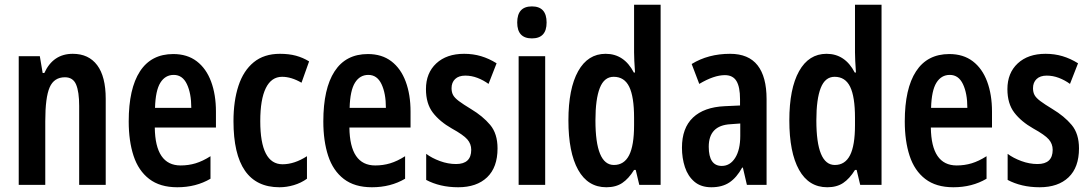

<svg xmlns="http://www.w3.org/2000/svg" viewBox="-20 -780 4601 810"><path d="M287 -553Q354 -553 390 -505Q426 -457 426 -363V0H314V-333Q314 -393 301 -423.5Q288 -454 254 -454Q208 -454 189.5 -411.5Q171 -369 171 -269V0H59V-543H148L160 -472H167Q204 -553 287 -553Z M711 -552Q770 -552 810 -521.5Q850 -491 870.5 -436Q891 -381 891 -309V-242H633Q635 -82 742 -82Q775 -82 805 -91Q835 -100 868 -121V-26Q807 10 728 10Q655 10 609.5 -25Q564 -60 543.5 -122.5Q523 -185 523 -268Q523 -406 570.5 -479Q618 -552 711 -552ZM713 -464Q677 -464 656.5 -431Q636 -398 634 -325H787Q787 -386 768.5 -425Q750 -464 713 -464Z M1159 10Q965 10 965 -269Q965 -354 986 -418Q1007 -482 1050.5 -517.5Q1094 -553 1161 -553Q1199 -553 1228.5 -545Q1258 -537 1284 -521L1252 -431Q1209 -456 1170 -456Q1125 -456 1101.5 -408.5Q1078 -361 1078 -269Q1078 -87 1172 -87Q1222 -87 1275 -121V-26Q1250 -8 1219.5 1Q1189 10 1159 10Z M1532 -552Q1591 -552 1631 -521.5Q1671 -491 1691.5 -436Q1712 -381 1712 -309V-242H1454Q1456 -82 1563 -82Q1596 -82 1626 -91Q1656 -100 1689 -121V-26Q1628 10 1549 10Q1476 10 1430.5 -25Q1385 -60 1364.5 -122.5Q1344 -185 1344 -268Q1344 -406 1391.5 -479Q1439 -552 1532 -552ZM1534 -464Q1498 -464 1477.5 -431Q1457 -398 1455 -325H1608Q1608 -386 1589.5 -425Q1571 -464 1534 -464Z M2079 -154Q2079 -74 2035 -32Q1991 10 1913 10Q1874 10 1840 2Q1806 -6 1778 -21V-131Q1802 -113 1836 -100.5Q1870 -88 1904 -88Q1968 -88 1968 -148Q1968 -173 1951.5 -192Q1935 -211 1886 -238Q1835 -267 1806 -305Q1777 -343 1777 -404Q1777 -472 1820.5 -512.5Q1864 -553 1938 -553Q1976 -553 2009.5 -543Q2043 -533 2075 -513L2041 -426Q2019 -442 1994 -451.5Q1969 -461 1943 -461Q1915 -461 1900 -446.5Q1885 -432 1885 -408Q1885 -391 1891.5 -379Q1898 -367 1916 -353.5Q1934 -340 1967 -320Q2017 -290 2048 -253Q2079 -216 2079 -154Z M2224 -753Q2286 -753 2286 -685Q2286 -618 2224 -618Q2162 -618 2162 -685Q2162 -753 2224 -753ZM2280 -543V0H2168V-543Z M2538 10Q2460 10 2419 -63.5Q2378 -137 2378 -272Q2378 -406 2419 -479.5Q2460 -553 2535 -553Q2613 -553 2654 -474H2659Q2657 -502 2656 -523Q2655 -544 2655 -559V-760H2767V0H2677L2662 -63H2655Q2632 -26 2605 -8Q2578 10 2538 10ZM2570 -84Q2613 -84 2634 -125Q2655 -166 2655 -252V-283Q2655 -372 2634.5 -414Q2614 -456 2569 -456Q2529 -456 2510.5 -409Q2492 -362 2492 -272Q2492 -84 2570 -84Z M3060 -553Q3138 -553 3176 -504.5Q3214 -456 3214 -362V0H3131L3114 -73H3111Q3088 -31 3057.5 -10.5Q3027 10 2981 10Q2937 10 2909.5 -13.5Q2882 -37 2869.5 -75Q2857 -113 2857 -157Q2857 -240 2903.5 -284Q2950 -328 3037 -332L3102 -335V-362Q3102 -413 3087 -438Q3072 -463 3038 -463Q2992 -463 2930 -426L2898 -510Q2968 -553 3060 -553ZM3062 -256Q2970 -251 2970 -161Q2970 -80 3025 -80Q3060 -80 3081.5 -114Q3103 -148 3103 -207V-259Z M3470 10Q3392 10 3351 -63.5Q3310 -137 3310 -272Q3310 -406 3351 -479.5Q3392 -553 3467 -553Q3545 -553 3586 -474H3591Q3589 -502 3588 -523Q3587 -544 3587 -559V-760H3699V0H3609L3594 -63H3587Q3564 -26 3537 -8Q3510 10 3470 10ZM3502 -84Q3545 -84 3566 -125Q3587 -166 3587 -252V-283Q3587 -372 3566.5 -414Q3546 -456 3501 -456Q3461 -456 3442.5 -409Q3424 -362 3424 -272Q3424 -84 3502 -84Z M3985 -552Q4044 -552 4084 -521.5Q4124 -491 4144.5 -436Q4165 -381 4165 -309V-242H3907Q3909 -82 4016 -82Q4049 -82 4079 -91Q4109 -100 4142 -121V-26Q4081 10 4002 10Q3929 10 3883.5 -25Q3838 -60 3817.5 -122.5Q3797 -185 3797 -268Q3797 -406 3844.5 -479Q3892 -552 3985 -552ZM3987 -464Q3951 -464 3930.5 -431Q3910 -398 3908 -325H4061Q4061 -386 4042.5 -425Q4024 -464 3987 -464Z M4532 -154Q4532 -74 4488 -32Q4444 10 4366 10Q4327 10 4293 2Q4259 -6 4231 -21V-131Q4255 -113 4289 -100.5Q4323 -88 4357 -88Q4421 -88 4421 -148Q4421 -173 4404.5 -192Q4388 -211 4339 -238Q4288 -267 4259 -305Q4230 -343 4230 -404Q4230 -472 4273.5 -512.5Q4317 -553 4391 -553Q4429 -553 4462.5 -543Q4496 -533 4528 -513L4494 -426Q4472 -442 4447 -451.5Q4422 -461 4396 -461Q4368 -461 4353 -446.5Q4338 -432 4338 -408Q4338 -391 4344.5 -379Q4351 -367 4369 -353.5Q4387 -340 4420 -320Q4470 -290 4501 -253Q4532 -216 4532 -154Z"/></svg>

Font: Noto Sans Devanagari UI ExtraCondensed SemiBold
Style: Regular
Weight: 600
Width: 2
Designer: Jelle Bosma - Monotype Design Team
Foundry: Monotype Imaging Inc.
Version: Version 2.004; ttfautohint (v1.8.4.7-5d5b)